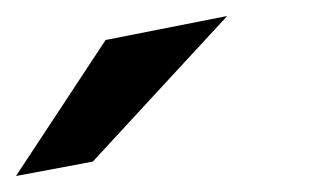

<svg xmlns="http://www.w3.org/2000/svg" viewBox="-153 -682 412 240"><path d="M131 -662 -21 -632 -133 -462 -37 -480Z"/></svg>

Font: Gamestation Warped
Style: Regular
Weight: 400
Designer: Jonas Hecksher
Foundry: Jonas Hecksher, Playtypeª, e-types AS
Version: Version 1.003